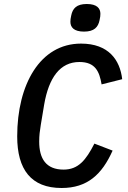

<svg xmlns="http://www.w3.org/2000/svg" viewBox="-20 -928 640 960"><path d="M400 -770C451 -770 471 -792 478 -828C481 -840 482 -851 482 -859C482 -886 465 -908 414 -908C363 -908 343 -886 336 -850C333 -838 332 -827 332 -819C332 -792 349 -770 400 -770ZM288 12C417 12 490 -56 543 -175L452 -210C410 -128 372 -80 298 -80C210 -80 176 -135 176 -220C176 -251 179 -273 184 -304L201 -406C224 -539 280 -618 377 -618C457 -618 477 -570 488 -506L591 -532C580 -628 523 -710 385 -710C180 -710 66 -505 66 -246C66 -81 135 12 288 12Z"/></svg>

Font: IBM Mono Medium
Style: Italic
Weight: 500
Italic angle: -9°
Monospace: yes
Designer: Mike Abbink, Paul van der Laan, Pieter van Rosmalen
Foundry: Bold Monday
Version: Version 2.3